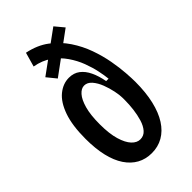

<svg xmlns="http://www.w3.org/2000/svg" viewBox="-218 -763 848 848"><g transform="rotate(-45 206.0 -339.5)"><path d="M202 14Q164 14 134 -2.5Q104 -19 82.5 -51Q61 -83 50 -130Q39 -177 39 -238Q39 -321 58 -375Q77 -429 109 -455Q141 -481 178 -481Q208 -481 229 -465Q250 -449 263.5 -420.5Q277 -392 284 -354H299Q297 -375 290.5 -406.5Q284 -438 271 -472.5Q258 -507 236 -539Q214 -571 181.5 -594.5Q149 -618 103 -626L122 -693Q181 -681 222 -650Q263 -619 291 -577Q319 -535 335.5 -488.5Q352 -442 360 -397.5Q368 -353 370.5 -317Q373 -281 373 -261Q373 -195 361 -143.5Q349 -92 326.5 -57Q304 -22 272.5 -4Q241 14 202 14ZM209 -65Q231 -65 245.5 -81.5Q260 -98 268 -124.5Q276 -151 279.5 -180Q283 -209 283 -235V-250Q283 -268 277.5 -294.5Q272 -321 262 -347Q252 -373 236.5 -391Q221 -409 201 -409Q183 -409 166.5 -390.5Q150 -372 139.5 -334.5Q129 -297 129 -239Q129 -180 140.5 -141.5Q152 -103 170 -84Q188 -65 209 -65ZM106 -556 290 -690 325 -648 141 -513Z"/></g></svg>

Font: Bricolage Grotesque 24pt Condensed
Style: Regular
Weight: 400
Width: 3
Designer: Mathieu Triay
Foundry: Atelier Triay
Version: Version 1.001;gftools[0.9.33.dev8+g029e19f]